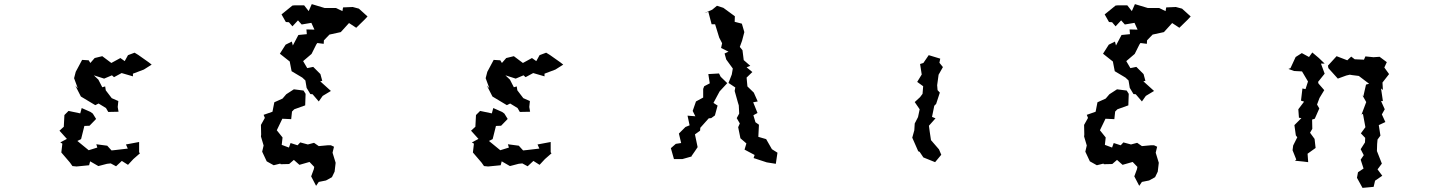

<svg xmlns="http://www.w3.org/2000/svg" viewBox="-20 -782 7040 933"><path d="M379 -491 348 -433 340 -402 358 -353 346 -366 373 -313 443 -271 459 -279 495 -257 506 -238 556 -239 552 -262 555 -291 523 -305 494 -343 491 -362 477 -358 458 -395 436 -416 486 -400 524 -416 534 -407 571 -427 626 -411V-424L679 -444L717 -468L703 -479L652 -515L634 -526L602 -514L586 -485L565 -500L521 -476L477 -509L440 -500L419 -476L411 -489ZM269 -147 305 -107 273 -90 283 -84 278 -41 320 8 332 25 352 27 413 21 418 2 458 25 500 14 518 12 544 26 572 0 602 19 628 -9 660 -37 656 -42V-92L592 -80L601 -60L541 -53L522 -51L501 -74L448 -81L453 -65L411 -52L356 -97L374 -106L390 -170L415 -171L447 -204L431 -230L420 -238L377 -257L370 -231L313 -243L293 -223L290 -166Z M1368 -565 1340 -521 1388 -483 1390 -472 1397 -436 1449 -405 1464 -391 1470 -355 1488 -325 1499 -324 1529 -289 1548 -316 1588 -340 1536 -387 1546 -389 1537 -422 1502 -457 1473 -451 1453 -485 1494 -520 1517 -566 1522 -573 1553 -569 1554 -586 1581 -614 1636 -626 1676 -670 1711 -647 1751 -686 1766 -702 1724 -740 1694 -748 1647 -746 1644 -728 1613 -743H1558L1495 -762L1480 -728L1458 -756H1411L1401 -755L1348 -712L1369 -675L1384 -674L1401 -654L1428 -683L1446 -663L1493 -671L1508 -638L1469 -639L1471 -616L1430 -612L1403 -561L1398 -580ZM1248 -119 1261 -75 1254 -45 1276 2 1310 21 1342 13 1344 16 1385 15 1408 -5 1435 19 1484 5 1507 29 1505 40 1492 75 1516 121 1529 102 1564 95 1593 79 1606 52 1611 9 1596 -40 1603 -69 1588 -76H1572L1529 -72L1506 -88L1476 -80L1439 -90L1426 -76L1392 -87L1384 -65L1349 -78L1353 -114L1325 -149L1352 -205L1395 -203L1399 -240L1410 -251L1463 -270L1465 -326L1455 -342L1408 -348L1371 -324L1353 -303L1313 -285L1304 -239L1261 -224L1267 -209L1248 -175L1249 -128Z M2379 -491 2348 -433 2340 -402 2358 -353 2346 -366 2373 -313 2443 -271 2459 -279 2495 -257 2506 -238 2556 -239 2552 -262 2555 -291 2523 -305 2494 -343 2491 -362 2477 -358 2458 -395 2436 -416 2486 -400 2524 -416 2534 -407 2571 -427 2626 -411V-424L2679 -444L2717 -468L2703 -479L2652 -515L2634 -526L2602 -514L2586 -485L2565 -500L2521 -476L2477 -509L2440 -500L2419 -476L2411 -489ZM2269 -147 2305 -107 2273 -90 2283 -84 2278 -41 2320 8 2332 25 2352 27 2413 21 2418 2 2458 25 2500 14 2518 12 2544 26 2572 0 2602 19 2628 -9 2660 -37 2656 -42V-92L2592 -80L2601 -60L2541 -53L2522 -51L2501 -74L2448 -81L2453 -65L2411 -52L2356 -97L2374 -106L2390 -170L2415 -171L2447 -204L2431 -230L2420 -238L2377 -257L2370 -231L2313 -243L2293 -223L2290 -166Z M3455 -664 3475 -599 3489 -572 3484 -549 3520 -531 3501 -522 3509 -493 3541 -449 3536 -420 3520 -379 3553 -357 3550 -340 3566 -283 3570 -270 3572 -230 3560 -208 3575 -182 3567 -164 3578 -110 3607 -85 3598 -55 3647 -29 3642 -14 3706 7 3750 14 3758 -40 3731 -57 3703 -106 3665 -117 3668 -176 3651 -188 3641 -222 3661 -233 3640 -285 3662 -289 3643 -332 3612 -362 3608 -405 3636 -432 3608 -455 3626 -462 3594 -490 3588 -538 3575 -554 3586 -584 3597 -626 3585 -667 3550 -676 3551 -703 3495 -744 3464 -754 3441 -735 3402 -718 3422 -725 3438 -664ZM3240 -62 3255 -9H3296L3342 -22L3340 -23L3358 -49L3370 -67L3357 -129L3382 -147L3383 -161L3424 -207L3436 -208L3454 -221L3467 -269L3447 -282L3464 -314L3477 -338L3514 -378L3482 -409L3474 -425L3422 -422L3429 -377L3402 -363L3397 -350V-308L3362 -289L3346 -243L3359 -217L3321 -220L3331 -173L3311 -165L3279 -133L3290 -87L3264 -83Z M4413 -113 4442 -47 4449 -44 4467 -17 4524 6 4554 -30 4543 -56 4504 -101 4498 -141 4494 -171 4526 -207 4509 -214 4520 -268 4529 -277 4547 -332 4536 -344 4534 -368 4541 -419 4562 -456 4545 -477 4549 -497 4493 -514 4467 -476 4451 -471 4459 -420 4437 -384 4466 -363 4463 -326 4451 -310 4425 -286 4449 -251 4441 -213 4425 -182 4423 -149Z M5368 -565 5340 -521 5388 -483 5390 -472 5397 -436 5449 -405 5464 -391 5470 -355 5488 -325 5499 -324 5529 -289 5548 -316 5588 -340 5536 -387 5546 -389 5537 -422 5502 -457 5473 -451 5453 -485 5494 -520 5517 -566 5522 -573 5553 -569 5554 -586 5581 -614 5636 -626 5676 -670 5711 -647 5751 -686 5766 -702 5724 -740 5694 -748 5647 -746 5644 -728 5613 -743H5558L5495 -762L5480 -728L5458 -756H5411L5401 -755L5348 -712L5369 -675L5384 -674L5401 -654L5428 -683L5446 -663L5493 -671L5508 -638L5469 -639L5471 -616L5430 -612L5403 -561L5398 -580ZM5248 -119 5261 -75 5254 -45 5276 2 5310 21 5342 13 5344 16 5385 15 5408 -5 5435 19 5484 5 5507 29 5505 40 5492 75 5516 121 5529 102 5564 95 5593 79 5606 52 5611 9 5596 -40 5603 -69 5588 -76H5572L5529 -72L5506 -88L5476 -80L5439 -90L5426 -76L5392 -87L5384 -65L5349 -78L5353 -114L5325 -149L5352 -205L5395 -203L5399 -240L5410 -251L5463 -270L5465 -326L5455 -342L5408 -348L5371 -324L5353 -303L5313 -285L5304 -239L5261 -224L5267 -209L5248 -175L5249 -128Z M6583 -413 6633 -375 6618 -371 6605 -314 6600 -320 6619 -286 6596 -225 6603 -229 6615 -164 6593 -134 6614 -112 6613 -90 6592 -57 6607 -28 6592 -6 6606 37 6579 55 6574 82 6601 131 6655 126 6662 96 6697 72 6674 41 6695 13 6671 -48 6672 -82 6674 -104 6688 -123 6680 -174 6712 -189 6695 -226 6709 -251 6691 -291H6700L6691 -352L6700 -345L6698 -381L6730 -422L6707 -454L6719 -480L6684 -506L6654 -504L6615 -508L6608 -492L6563 -494L6546 -507L6527 -489L6475 -509L6433 -463L6435 -451L6481 -400L6522 -415L6539 -419L6551 -417ZM6241 -447 6268 -437 6307 -435 6336 -386 6324 -349 6309 -352 6302 -293 6317 -288 6289 -251 6292 -210 6304 -208 6270 -174 6277 -124 6284 -115 6264 -75 6261 -52 6279 -7 6273 -1 6313 3 6337 6 6334 -35 6373 -63 6368 -107 6346 -137 6357 -156 6356 -201 6369 -205 6391 -255 6380 -274 6392 -306 6415 -344 6387 -376 6385 -384 6417 -424 6399 -473H6417L6389 -500L6357 -527L6341 -505L6306 -524L6276 -505L6251 -451Z"/></svg>

Font: チョークS
Style: Regular
Weight: 400
Designer: [Stick] Fontworks Inc.
Foundry: [Stick] Fontworks Inc.
Version: Version 1.200;FEAKit 1.0